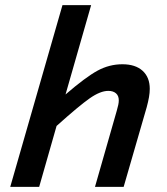

<svg xmlns="http://www.w3.org/2000/svg" viewBox="-20 -730 654 750"><path d="M224 -710H336L236 -361Q315 -429 361 -454Q407 -479 458 -479Q509 -479 537 -453.5Q565 -428 565 -383Q565 -368 562 -350.5Q559 -333 553 -311L463 0H351L436 -297Q440 -311 442 -320.5Q444 -330 444 -338Q444 -356 433 -365.5Q422 -375 403 -375Q372 -375 330.5 -346Q289 -317 201 -238L133 0H20Z"/></svg>

Font: Intel One Mono Medium
Style: Italic
Weight: 500
Italic angle: -16°
Monospace: yes
Designer: Fred Shallcrass
Foundry: Frere-Jones Type LLC
Version: Version 1.400;hotconv 1.1.0;makeotfexe 2.6.0;FJTRelease1.4